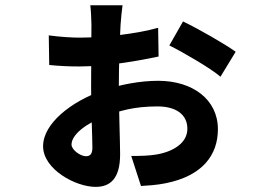

<svg xmlns="http://www.w3.org/2000/svg" viewBox="-20 -659 1040 750"><path d="M458.7 -638.5H332.7C334.7 -626 337.2 -581.5 337.2 -563.4C337.2 -524.9 335.9 -410 335.9 -319.3C335.9 -222.2 340.9 -123.3 340.9 -81.8C340.9 -57.6 331.9 -48.7 315.8 -48.7C294.4 -48.7 259.4 -73.2 259.4 -94.3C259.4 -132.2 314.1 -175.7 386.6 -203.1C445 -225.9 503.4 -243.3 594.8 -243.3C667.5 -243.3 711.9 -212.1 711.9 -155.8C711.9 -99.2 654.2 -65.7 589.4 -55.2C560.8 -50.5 527.7 -49.7 492.6 -49.9L530.7 67.5C553.8 66 590.6 64.2 625.1 57.2C773.8 28.2 831.2 -56 831.2 -154.2C831.2 -270.1 732.9 -343.4 597.9 -343.4C527.7 -343.4 447.2 -328.6 376.7 -303.7C259.5 -262.3 148.3 -177.3 148.3 -87.7C148.3 2.1 274.8 71 353.4 71C411.3 71 449.2 38.3 449.2 -56.4C449.2 -101.6 444.2 -234.4 444.2 -322.3C444.2 -399.3 447.5 -497.8 451 -562.9C452 -581.7 456.7 -625.3 458.7 -638.5ZM694.9 -575.2 641.5 -481.5C691.7 -456.8 804 -391.9 841.2 -359.3L900.6 -456.8C857.2 -487.9 757 -545.4 694.9 -575.2ZM170.5 -520.8 172.3 -405.1C215.1 -401.1 245.6 -399.4 290.6 -399.4C403.8 -399.4 533.8 -424.3 599.5 -438.2L597.7 -550.4C509.4 -525.9 383.6 -512 290.6 -512C262.1 -512 216.2 -514.6 170.5 -520.8Z"/></svg>

Font: Source Han Sans JP VF
Style: Regular
Weight: 250
Designer: Ryoko NISHIZUKA 西塚涼子 (kana, bopomofo & ideographs); Paul D. Hunt (Latin, Greek & Cyrillic); Sandoll Communications 산돌커뮤니
Foundry: Adobe
Version: Version 2.004;hotconv 1.0.118;makeotfexe 2.5.65603